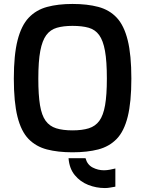

<svg xmlns="http://www.w3.org/2000/svg" viewBox="-20 -765 735 972"><path d="M511 187Q467 187 426.5 171Q386 155 358.5 121.5Q331 88 327 36H413Q422 69 449 83Q476 97 506 97Q521 97 536.5 94Q552 91 564 88V180Q551 182 538 184.5Q525 187 511 187ZM347 6Q273 6 217.5 -8.5Q162 -23 124.5 -61.5Q87 -100 68.5 -174Q50 -248 50 -367Q50 -487 69 -561.5Q88 -636 125.5 -675.5Q163 -715 218.5 -730Q274 -745 347 -745Q422 -745 478 -730Q534 -715 571 -675.5Q608 -636 626.5 -561.5Q645 -487 645 -367Q645 -248 626.5 -174Q608 -100 570.5 -61.5Q533 -23 477.5 -8.5Q422 6 347 6ZM347 -105Q396 -105 429.5 -115.5Q463 -126 483 -153.5Q503 -181 512 -232.5Q521 -284 521 -367Q521 -455 511.5 -507.5Q502 -560 482 -587.5Q462 -615 429 -624.5Q396 -634 347 -634Q301 -634 268 -624.5Q235 -615 214.5 -587.5Q194 -560 184 -507.5Q174 -455 174 -367Q174 -284 182.5 -232.5Q191 -181 211 -153.5Q231 -126 264.5 -115.5Q298 -105 347 -105Z"/></svg>

Font: Exo Thin SemiBold
Style: Regular
Weight: 600
Version: Version 2.000